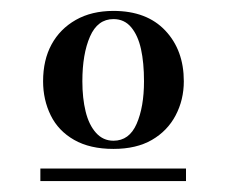

<svg xmlns="http://www.w3.org/2000/svg" viewBox="-20 -743 416 352"><path d="M188 -470Q145 -470 116 -486.5Q87 -503 73 -531.5Q59 -560 59 -594Q59 -633 74.5 -661.5Q90 -690 119 -706.5Q148 -723 188 -723Q249 -723 283 -687Q317 -651 317 -594Q317 -560 302 -531.5Q287 -503 258.5 -486.5Q230 -470 188 -470ZM54 -411V-434H321V-411ZM188 -485Q217 -485 230.5 -516Q244 -547 244 -594Q244 -628 238.5 -653Q233 -678 220.5 -693Q208 -708 188 -708Q159 -708 145 -676Q131 -644 131 -594Q131 -563 137 -538.5Q143 -514 156 -499.5Q169 -485 188 -485Z"/></svg>

Font: Kalnia Thin Medium
Style: Regular
Weight: 500
Version: Version 1.105